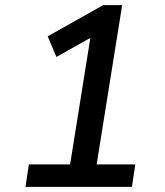

<svg xmlns="http://www.w3.org/2000/svg" viewBox="-20 -725 640 745"><path d="M79 0 92 -87H252L337 -618L393 -613L199 -504L165 -584L380 -705H454L355 -87H505L492 0Z"/></svg>

Font: Nunito Sans 12pt ExtraLight 12pt SemiBold
Style: Italic
Weight: 600
Italic angle: -9°
Version: Version 3.101;gftools[0.9.27]